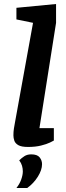

<svg xmlns="http://www.w3.org/2000/svg" viewBox="-20 -727 329 959"><path d="M120 7Q87 7 71.5 -2Q56 -11 51.5 -24.5Q47 -38 47 -51Q47 -69 49.5 -85Q52 -101 54 -111L145 -613L62 -630V-688L260 -707V-613L177 -87H249V-25Q246 -23 229.5 -15Q213 -7 185 0Q157 7 120 7ZM62 212Q78 192 86 169.5Q94 147 94 129Q94 115 90 101Q86 87 76 74Q88 62 102 53Q116 44 136 44Q166 44 178 59Q190 74 190 93Q190 122 169 155.5Q148 189 116 212Z"/></svg>

Font: Faustina
Style: Bold Italic
Weight: 700
Italic angle: -8°
Designer: Alfonso Garcia
Foundry: http://www.omnibus-type.com
Version: Version 1.200